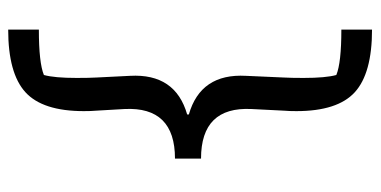

<svg xmlns="http://www.w3.org/2000/svg" viewBox="-244 -540 906 457"><g transform="rotate(-90 208.5 -311.0)"><path d="M173 -58Q173 -76 174 -86L178 -165Q184 -285 60 -285V-347Q184 -347 178 -467L174 -536Q173 -546 173 -564Q173 -662 218 -703Q263 -744 367 -744V-671Q288 -671 259 -659Q252 -634 252 -581Q252 -551 253 -534L257 -454Q263 -346 165 -318V-314Q263 -286 257 -178L253 -88Q252 -71 252 -41Q252 12 259 37Q288 49 367 49V122Q263 122 218 81Q173 40 173 -58Z"/></g></svg>

Font: Athiti Medium
Style: Regular
Weight: 500
Designer: CadsonDemak Team
Foundry: CadsonDemak
Version: Version 1.033